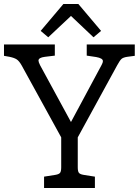

<svg xmlns="http://www.w3.org/2000/svg" viewBox="-29 -943 696 963"><path d="M647 -720V-663L609 -658Q589 -655 580.5 -647.5Q572 -640 559 -616L361 -254V-104Q361 -84 366.5 -76.5Q372 -69 390 -66L447 -57V0H192V-57L249 -66Q267 -69 272.5 -76.5Q278 -84 278 -104V-254L79 -616Q67 -637 55 -645Q43 -653 19 -658L-9 -663V-720H246V-664L196 -658Q164 -654 164 -639Q164 -632 172 -616L327 -331L480 -616Q487 -628 487 -637Q487 -651 453 -657L406 -664V-720ZM440 -756 327 -863 213 -756 175 -788 289 -923H364L478 -788Z"/></svg>

Font: Enriqueta
Style: Regular
Weight: 400
Designer: Viviana Monsalve, Gustavo Ibarra
Foundry: 72Puntos
Version: Version 2.000